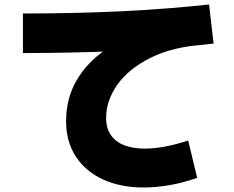

<svg xmlns="http://www.w3.org/2000/svg" viewBox="-20 -779 1040 854"><path d="M910 -759 930 -585Q719 -561 506.5 -552Q294 -543 82 -543V-719Q318 -719 522 -729Q726 -739 910 -759ZM817 -154 857 12Q795 34 734 44.5Q673 55 619 55Q518 55 440 20Q362 -15 318 -81.5Q274 -148 274 -240Q274 -340 319.5 -419.5Q365 -499 447 -556Q529 -613 639 -647.5Q749 -682 878 -692L892 -581Q749 -571 651 -522.5Q553 -474 502.5 -403Q452 -332 452 -254Q452 -209 473 -178.5Q494 -148 532.5 -133Q571 -118 625 -118Q666 -118 714 -127Q762 -136 817 -154Z"/></svg>

Font: Murecho Thin Black
Style: Regular
Weight: 900
Version: Version 1.010